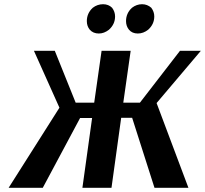

<svg xmlns="http://www.w3.org/2000/svg" viewBox="-20 -891 973 911"><path d="M420 -854Q442 -871 469 -871Q495 -871 512 -854Q526 -835 526 -813Q526 -776 497 -750Q474 -732 449 -732Q422 -732 406 -750Q392 -767 392 -791Q392 -828 420 -854ZM606 -854Q628 -871 654 -871Q679 -871 698 -854Q712 -835 712 -813Q712 -776 683 -750Q660 -732 634 -732Q607 -732 592 -750Q578 -767 578 -791Q578 -828 606 -854ZM565 -404H644L834 -650H933L723 -402L874 0H713L607 -332H555L509 0H371L417 -331H360L183 0H21L262 -380L141 -650H240L339 -404H427L462 -650H600Z"/></svg>

Font: Arsenal
Style: Bold Italic
Weight: 700
Italic angle: -9.10001°
Designer: Andrij Shevchenko
Foundry: Stairsfor
Version: Version 2.001;PS 002.001;hotconv 1.0.88;makeotf.lib2.5.64775